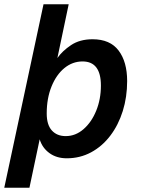

<svg xmlns="http://www.w3.org/2000/svg" viewBox="-49 -730 669 900"><path d="M-29 150 155 -710H273L220 -458Q243 -491 284 -518.5Q325 -546 385 -546Q467 -546 507 -493Q547 -440 547 -350Q547 -275 526.5 -209.5Q506 -144 468 -94Q430 -44 378 -16Q326 12 264 12Q216 12 182.5 -12.5Q149 -37 137 -77L89 150ZM259 -92Q305 -92 342.5 -124.5Q380 -157 402 -211Q424 -265 424 -329Q424 -442 338 -442Q291 -442 253 -411Q215 -380 192.5 -324.5Q170 -269 170 -198Q170 -145 194 -118.5Q218 -92 259 -92Z"/></svg>

Font: Geist Mono SemiBold
Style: Italic
Weight: 600
Italic angle: -12°
Monospace: yes
Designer: Basement.studio, Andrés Briganti, Mateo Zaragoza
Foundry: Basement.studio, Vercel, Andrés Briganti, Guido Ferreyra, Mateo Zaragoza
Version: Version 1.500; ttfautohint (v1.8.4.7-5d5b)